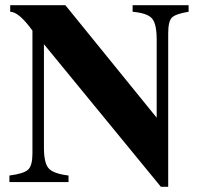

<svg xmlns="http://www.w3.org/2000/svg" viewBox="-20 -696 762 734"><path d="M701 -676V-651Q651 -643 637 -628.5Q623 -614 623 -568V18H595L148 -527V-131Q148 -73 166 -52.5Q184 -32 242 -25V0H16V-25Q71 -32 87.5 -47.5Q104 -63 104 -109V-579Q52 -651 19 -651V-676H230L579 -246V-545Q579 -605 561 -625.5Q543 -646 487 -651V-676Z"/></svg>

Font: STIX
Style: Bold
Weight: 700
Designer: MicroPress Inc., with final additions and corrections provided by Coen Hoffman, Elsevier (retired)
Version: Version 1.1.1